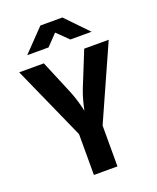

<svg xmlns="http://www.w3.org/2000/svg" viewBox="-170 -1050 940 1149"><g transform="rotate(-20 300.0 -475.0)"><path d="M95 -810H231L298 -880L370 -810H505L370 -950H230ZM225 0H375V-260L585 -730H429L340 -510C322 -466 309 -410 303 -380C297 -410 282 -466 264 -510L172 -730H15L225 -260Z"/></g></svg>

Font: JetBrains Mono ExtraBold
Style: Regular
Weight: 800
Monospace: yes
Designer: Philipp Nurullin, Konstantin Bulenkov
Foundry: JetBrains
Version: Version 2.305